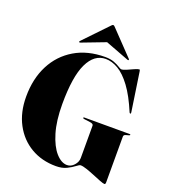

<svg xmlns="http://www.w3.org/2000/svg" viewBox="-161 -1027 1032 1157"><g transform="rotate(20 355.0 -449.0)"><path d="M649.5 -2Q649.5 11 642.5 11Q634.5 11 612.5 2.5Q590.5 -6 563 -17.5Q535.5 -29 510.2 -37.5Q485 -46 470.5 -46Q462.5 -46 444.8 -32Q427 -18 398.8 -4Q370.5 10 330.5 10Q240 10 169.8 -31.2Q99.5 -72.5 59.5 -147.5Q19.5 -222.5 19.5 -323Q19.5 -438 64.2 -525Q109 -612 191.5 -661Q274 -710 386.5 -710Q420.5 -710 444.2 -700.8Q468 -691.5 482.2 -682.2Q496.5 -673 501.5 -673Q513.5 -673 534.5 -682.2Q555.5 -691.5 575.8 -700.8Q596 -710 605.5 -710Q607 -710 608.2 -708.2Q609.5 -706.5 610.5 -698L647.5 -450Q648.5 -442.5 645.5 -441Q642.5 -439.5 638.5 -445Q598.5 -540.5 557 -596.2Q515.5 -652 474.5 -676Q433.5 -700 393.5 -700Q320.5 -700 280 -615.5Q239.5 -531 239.5 -355Q239.5 -248 262 -173Q284.5 -98 319.5 -58.5Q354.5 -19 391.5 -19Q416.5 -19 436 -40.5Q455.5 -62 455.5 -88V-295Q455.5 -307 432.5 -310L394.5 -315Q386.5 -316.5 386.5 -320Q386.5 -324 392.5 -324H682.5Q688.5 -324 688.5 -320Q688.5 -317 680.5 -315L662.5 -310Q649.5 -306.5 649.5 -295ZM216.5 -740.5Q210.5 -738 208 -740Q205 -743 208.5 -747.5L355.5 -901Q361.5 -907.5 366 -907.5Q370.5 -907.5 376.5 -901L523.5 -747.5Q527.5 -742.5 524 -740Q522 -738 516 -740.5L366 -797.5Z"/></g></svg>

Font: Fraunces 144pt S000 Black
Style: Regular
Weight: 900
Version: Version 1.000; ttfautohint (v1.8.3)